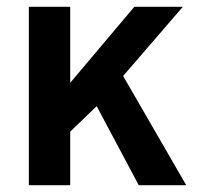

<svg xmlns="http://www.w3.org/2000/svg" viewBox="-20 -546 583 566"><path d="M65 0V-526H187V-302L376 -526H519L343 -322L529 0H389L265 -233L187 -158V0Z"/></svg>

Font: Archivo SemiBold
Style: Regular
Weight: 600
Designer: Hector Gatti
Foundry: Omnibus-Type
Version: Version 2.001